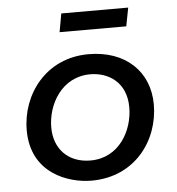

<svg xmlns="http://www.w3.org/2000/svg" viewBox="-52 -755 744 809"><g transform="rotate(-5 320.5 -350.5)"><path d="M303 6C488 6 592 -140 592 -291C592 -431 492 -526 336 -526C156 -526 49 -381 49 -229C49 -46 206 6 303 6ZM306 -79C213 -79 153 -140 153 -232C153 -329 215 -441 336 -441C411 -441 488 -396 488 -288C488 -191 428 -79 306 -79ZM223 -629H505L520 -707H237Z"/></g></svg>

Font: Fixel Display 20240404 Medium
Style: Italic
Weight: 500
Italic angle: -10°
Designer: AlfaBravo + MacPaw
Foundry: Kyrylo Tkachov, Marchela Mozhyna, Serhii Makarenko, Maria Weinstein, Zakhar Kryvoshyya
Version: Version 1.211;Glyphs 3.2 (3225)